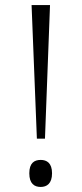

<svg xmlns="http://www.w3.org/2000/svg" viewBox="-20 -734 324 760"><path d="M126 -185H158L178 -714H105ZM141 6C165 6 186 -7 186 -48C186 -89 165 -101 141 -101C116 -101 96 -89 96 -48C96 -7 116 6 141 6Z"/></svg>

Font: Noto Serif Khmer SemiCondensed Light
Style: Regular
Weight: 300
Width: 4
Designer: Danh Hong and the Monotype Design Team
Foundry: Monotype Imaging Inc.
Version: Version 2.004